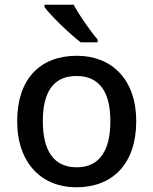

<svg xmlns="http://www.w3.org/2000/svg" viewBox="-20 -786 651 816"><path d="M293 -766H169V-756C196 -719 276 -642 323 -606H395V-618C363 -655 317 -721 293 -766ZM559 -271C559 -449 454 -549 307 -549C149 -549 53 -449 53 -271C53 -91 159 10 304 10C460 10 559 -91 559 -271ZM162 -271C162 -392 205 -463 305 -463C405 -463 449 -392 449 -271C449 -149 405 -75 306 -75C206 -75 162 -149 162 -271Z"/></svg>

Font: Noto Sans Georgian Medium
Style: Regular
Weight: 500
Designer: Monotype Design Team, Akaki Razmadze
Foundry: Google LLC
Version: Version 2.005